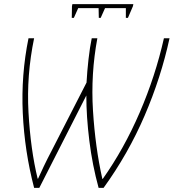

<svg xmlns="http://www.w3.org/2000/svg" viewBox="-20 -898 835 923"><path d="M144 5H169L395 -439Q395 -338 409.5 -221Q424 -104 454 5H478Q596 -158 675 -341.5Q754 -525 795 -714H768Q727 -532 651.5 -357Q576 -182 474 -38H472Q438 -190 427 -366Q416 -542 448 -714H421Q412 -671 405.5 -613.5Q399 -556 396 -501L229 -175Q207 -133 191 -99.5Q175 -66 163 -39H161Q127 -179 117 -357.5Q107 -536 144 -714H117Q81 -538 89.5 -354.5Q98 -171 144 5ZM325 -812 326 -868 328 -878H621L619 -868L595 -812H585V-859H485L464 -812H455L454 -859H356L335 -812Z"/></svg>

Font: Noto Sans UI SemiCondensed Thin
Style: Italic
Weight: 250
Width: 4
Italic angle: -12°
Designer: Monotype Design Team
Foundry: Monotype Imaging Inc.
Version: Version 1.901